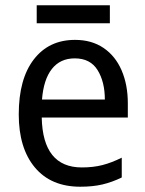

<svg xmlns="http://www.w3.org/2000/svg" viewBox="-20 -697 550 727"><path d="M264 -546Q327 -546 372 -515.5Q417 -485 440.5 -430.5Q464 -376 464 -306V-252H138Q142 -63 290 -63Q333 -63 368 -72Q403 -81 441 -100V-25Q404 -7 367.5 1.5Q331 10 284 10Q173 10 112 -63Q51 -136 51 -264Q51 -398 108 -472Q165 -546 264 -546ZM263 -476Q208 -476 176.5 -436Q145 -396 139 -320H377Q377 -387 349.5 -431.5Q322 -476 263 -476ZM396 -677V-609H119V-677Z"/></svg>

Font: Noto Sans Gujarati SemiCondensed
Style: Regular
Weight: 400
Width: 4
Designer: Jelle Bosma - Monotype Design Team, Universal Thirst
Foundry: Monotype Imaging Inc.
Version: Version 2.106; ttfautohint (v1.8.4.7-5d5b)